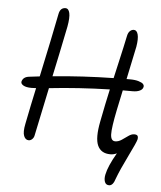

<svg xmlns="http://www.w3.org/2000/svg" viewBox="-61 -786 872 1041"><g transform="rotate(5 375.0 -265.0)"><path d="M116.2 -2Q98.6 -2 90.1 -22.9Q81.5 -43.9 90.8 -88.9Q111.8 -195.3 131.8 -287.1Q127.4 -287.1 119.1 -286.6Q110.8 -286.1 106.9 -286.1Q77.6 -286.1 62.5 -294.9Q47.4 -303.7 49.8 -315.9Q56.6 -341.3 87.9 -345.2Q107.9 -348.1 146 -352.1Q191.9 -565.4 217.8 -698.2Q224.6 -732.9 252.9 -732.9Q270 -732.9 275.6 -708.5Q281.2 -684.1 272 -633.8Q238.3 -467.3 214.8 -358.9Q377.4 -375 545.9 -377.9Q553.7 -412.1 565.2 -462.9Q576.7 -513.7 584.7 -549.3Q592.8 -585 598.1 -611.8Q601.6 -629.4 611.1 -638.7Q620.6 -647.9 632.8 -647.9Q648.9 -647.9 655 -624.8Q661.1 -601.6 653.8 -558.1Q635.7 -469.2 616.2 -378.9H634.8Q663.6 -378.9 682.4 -373Q701.2 -367.2 707.3 -359.9Q713.4 -352.5 711.9 -345.2Q710 -331.5 694.6 -323.7Q679.2 -315.9 654.8 -315.9H601.1Q584.5 -239.7 578.1 -207Q558.1 -109.4 559.1 -73.2Q560.1 -37.1 584 -37.1Q601.6 -37.1 619.1 -48.8Q636.7 -60.5 652.8 -72.3Q668.9 -84 684.1 -84Q697.3 -84 701.9 -77.9Q706.5 -71.8 704.1 -58.1Q700.7 -42.5 662.1 35.9Q623.5 114.3 605 164.1Q593.3 203.1 571.8 203.1Q554.2 203.1 548.1 186.8Q542 170.4 546.9 147Q556.2 100.6 599.1 26.9Q582.5 35.2 564 35.2Q513.2 35.2 494.6 -5.4Q476.1 -45.9 494.1 -137.2Q513.2 -235.8 530.8 -314.9Q360.4 -310.5 201.2 -293Q168.9 -142.6 146 -29.8Q143.6 -18.1 135 -10Q126.5 -2 116.2 -2Z"/></g></svg>

Font: Shantell Sans Irregular Bouncy
Style: Italic
Weight: 300
Italic angle: -11.31°
Designer: Stephen Nixon, Anya Danilova, Shantell Martin
Foundry: Arrow Type
Version: Version 1.006;[9816181b4]